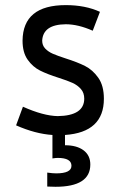

<svg xmlns="http://www.w3.org/2000/svg" viewBox="-20 -509 464 740"><path d="M230.5 11.2V50.8Q275.9 50.8 302 70.3Q328.1 89.8 328.1 125Q328.1 210.9 193.8 210.9Q179.7 210.9 162.1 210V156.2Q183.6 159.2 196.3 159.2Q255.4 159.2 255.4 129.9Q255.4 99.6 202.1 99.6Q195.8 99.6 182.1 101.6V11.2Q115.7 6.8 42 -25.9L68.4 -97.7Q147 -62.5 202.6 -61.5Q304.2 -63 304.7 -128.4Q304.7 -151.4 291.7 -166Q278.8 -180.7 259.5 -189.5Q240.2 -198.2 206.5 -209Q162.1 -223.1 134.3 -237.1Q106.4 -251 86.7 -278.8Q66.9 -306.6 66.9 -352.5Q68.4 -489.3 233.4 -489.3Q309.1 -489.3 365.2 -463.4L337.4 -390.6Q281.2 -415.5 233.4 -415.5Q146 -414.6 142.6 -352.5Q142.6 -334 154.3 -321.8Q166 -309.6 183.3 -302Q200.7 -294.4 231.9 -284.2Q278.3 -269.5 307.9 -254.6Q337.4 -239.7 358.9 -209.2Q380.4 -178.7 380.4 -128.4Q380.4 1 230.5 11.2Z"/></svg>

Font: Selawik
Style: Regular
Weight: 400
Designer: Aaron Bell
Foundry: Microsoft Corporation
Version: Version 1.01